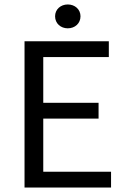

<svg xmlns="http://www.w3.org/2000/svg" viewBox="-20 -841 567 861"><path d="M227 -768C227 -736 252 -714 284 -714C316 -714 341 -736 341 -768C341 -799 316 -821 284 -821C252 -821 227 -799 227 -768ZM90 -656V0H478V-71H174V-309H422V-380H174V-585H468V-656Z"/></svg>

Font: Cambridge Sans
Style: Regular
Weight: 400
Version: Version 2.020;PS 002.020;hotconv 1.0.88;makeotf.lib2.5.64775